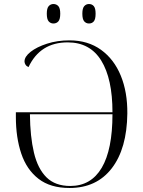

<svg xmlns="http://www.w3.org/2000/svg" viewBox="-20 -926 712 956"><path d="M326 10Q231 10 172 -35.5Q113 -81 86 -161Q59 -241 59 -344V-367H540Q540 -534 484 -624.5Q428 -715 317 -715Q180 -715 122 -592Q112 -596 107 -604Q102 -612 102 -620Q102 -644 132.5 -668Q163 -692 214 -708.5Q265 -725 326 -725Q418 -725 483 -678Q548 -631 581.5 -549Q615 -467 614 -361Q612 -186 536.5 -88Q461 10 326 10ZM330 0Q433 0 486.5 -90.5Q540 -181 540 -357H129Q130 -246 149 -166Q168 -86 211.5 -43Q255 0 330 0ZM423 -809Q409 -809 399.5 -819.5Q390 -830 390 -858Q390 -885 399.5 -895.5Q409 -906 423 -906Q438 -906 447 -895.5Q456 -885 456 -858Q456 -830 447 -819.5Q438 -809 423 -809ZM246 -809Q232 -809 222.5 -819.5Q213 -830 213 -858Q213 -885 222.5 -895.5Q232 -906 246 -906Q261 -906 270.5 -895.5Q280 -885 280 -858Q280 -830 270.5 -819.5Q261 -809 246 -809Z"/></svg>

Font: Noto Serif Display Light
Style: Regular
Weight: 300
Designer: Monotype Design Team
Foundry: Monotype Imaging Inc.
Version: Version 2.009